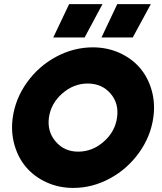

<svg xmlns="http://www.w3.org/2000/svg" viewBox="-20 -900 785 933"><path d="M42 -329.1Q55.2 -421.9 111.8 -500.5Q168.5 -579.1 253.4 -624.5Q338.4 -669.9 431.2 -669.9Q501 -669.9 560.5 -643.1Q620.1 -616.2 659.4 -570.6Q698.7 -524.9 716.8 -461.9Q734.9 -398.9 725.1 -329.1Q711.9 -235.8 655 -157Q598.1 -78.1 513.4 -32.5Q428.7 13.2 335.9 13.2Q266.1 13.2 206.5 -13.9Q147 -41 107.7 -86.7Q68.4 -132.3 50.3 -195.8Q32.2 -259.3 42 -329.1ZM217.8 -329.1Q208.5 -261.2 250.5 -212.2Q292.5 -163.1 359.9 -163.1Q429.2 -163.1 484.4 -211.9Q539.6 -260.7 548.8 -329.1Q558.6 -397.5 516.8 -445.8Q475.1 -494.1 405.8 -494.1Q337.9 -494.1 282.7 -445.8Q227.5 -397.5 217.8 -329.1ZM238.8 -717.8 315.9 -879.9H478L391.1 -717.8ZM473.1 -717.8 549.8 -879.9H712.9L625 -717.8Z"/></svg>

Font: Human Sans Black
Style: Italic
Weight: 800
Italic angle: -8°
Designer: Tim Radville
Foundry: Continuum
Version: Version 1.000;FEAKit 1.0